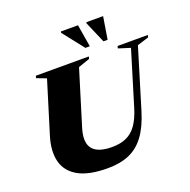

<svg xmlns="http://www.w3.org/2000/svg" viewBox="-158 -1071 1225 1239"><g transform="rotate(-20 455.0 -451.5)"><path d="M306 -284.5Q288 -225.5 297.2 -185.2Q306.5 -145 343.8 -124.5Q381 -104 447 -104Q504.5 -104 546 -122.8Q587.5 -141.5 616.8 -183.2Q646 -225 666.5 -292.5L779.5 -664L698.5 -689.5L702.5 -705H910.5L906 -689.5L827.5 -665L704 -259Q674 -159.5 629.5 -99Q585 -38.5 522.5 -11.8Q460 15 375 15Q244.5 15 172.8 -25.8Q101 -66.5 82.5 -140.2Q64 -214 94.5 -312L203 -664.5L137 -689.5L141 -705H505L501 -689.5L422 -662ZM533.5 -764.5H503L389 -909.5L390.5 -918H508ZM655.5 -764.5H627L564 -910.5L565 -918H680.5Z"/></g></svg>

Font: Newsreader 60pt ExtraBold
Style: Italic
Weight: 800
Italic angle: -17°
Designer: Hugues Gentile
Foundry: Production Type
Version: Version 1.003